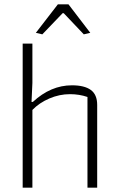

<svg xmlns="http://www.w3.org/2000/svg" viewBox="-20 -869 550 889"><path d="M146 -717 248 -849H297L398 -717L368 -710L275 -808H270L176 -710ZM85 -667H130V-485L126 -397H132Q215 -474 313 -474Q371 -474 400.5 -452.5Q430 -431 430 -383V0H385V-420Q347 -433 304 -433Q255 -433 208.5 -413Q162 -393 130 -360V0H85Z"/></svg>

Font: Athiti Light
Style: Regular
Weight: 300
Designer: CadsonDemak Team
Foundry: CadsonDemak
Version: Version 1.032